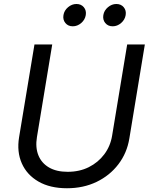

<svg xmlns="http://www.w3.org/2000/svg" viewBox="-20 -956 770 987"><path d="M324.2 11.7Q237.3 11.7 177.7 -22.7Q118.2 -57.1 92 -116.5Q65.9 -175.8 78.1 -250.5L157.2 -727.5H248.5L169.9 -251.5Q161.1 -198.2 177.2 -158Q193.4 -117.7 231.7 -95.2Q270 -72.8 327.6 -72.8Q388.7 -72.8 436.8 -96.9Q484.9 -121.1 516.1 -162.8Q547.4 -204.6 556.2 -257.8L633.8 -727.5H724.6L645 -244.6Q632.8 -169.4 588.6 -111.6Q544.4 -53.7 476.6 -21Q408.7 11.7 324.2 11.7ZM559.1 -820.8Q535.2 -820.8 521.2 -837.6Q507.3 -854.5 511.2 -878.4Q515.1 -902.3 534.9 -918.9Q554.7 -935.5 578.1 -935.5Q602.1 -935.5 616 -918.9Q629.9 -902.3 626 -878.4Q622.1 -854.5 602.5 -837.6Q583 -820.8 559.1 -820.8ZM354 -820.8Q330.1 -820.8 316.2 -837.6Q302.2 -854.5 306.2 -878.4Q310.1 -902.3 329.8 -918.9Q349.6 -935.5 373 -935.5Q397 -935.5 410.9 -918.9Q424.8 -902.3 420.9 -878.4Q417 -854.5 397.5 -837.6Q377.9 -820.8 354 -820.8Z"/></svg>

Font: Inter 20pt
Style: Italic
Weight: 400
Italic angle: -9.3988°
Version: Version 4.001;git-66647c0bb